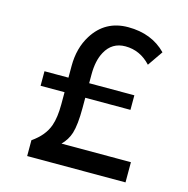

<svg xmlns="http://www.w3.org/2000/svg" viewBox="-118 -919 1037 1058"><g transform="rotate(15 400.0 -390.0)"><path d="M237.8 -451.2V-518.1Q237.8 -620.1 284.7 -694.8Q353.5 -805.2 484.9 -805.2Q619.1 -805.2 702.1 -720.2L642.1 -633.3Q581.1 -699.2 497.1 -699.2Q420.9 -699.2 383.8 -630.9Q356 -580.6 356 -501V-451.2H613.8V-368.2H356V-309.1Q356 -214.4 340.8 -165Q327.6 -123 294.9 -90.3H690.9V24.9H129.9V-65.4Q199.2 -113.3 221.2 -176.8Q237.8 -224.1 237.8 -299.3V-368.2H101.1V-451.2Z"/></g></svg>

Font: BIZ UDPGothic
Style: Bold
Weight: 700
Designer: TypeBank Co., Ltd.
Foundry: Morisawa Inc.
Version: Version 1.051